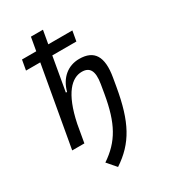

<svg xmlns="http://www.w3.org/2000/svg" viewBox="-228 -841 1043 1180"><g transform="rotate(-30 293.0 -251.5)"><path d="M252 229C387.7 139.2 450.2 24.4 489.3 -202.1L499.5 -261.7C523.9 -401.9 481.4 -465.8 376.5 -465.8C296.9 -465.8 234.4 -415.5 210.9 -327.1H202.6L244.6 -566.9H415.5L428.2 -638.2H257.3L273.9 -732.4H188.5L171.9 -638.2H70.8L58.1 -566.9H159.2L58.6 0H145L167 -125.5C207.5 -322.3 279.8 -389.2 350.6 -389.2C406.2 -389.2 429.2 -353.5 414.6 -265.6L403.8 -201.2C371.1 -10.7 316.9 86.4 197.8 166.5Z"/></g></svg>

Font: Cascadia Code SemiLight
Style: Italic
Weight: 350
Italic angle: -10°
Monospace: yes
Designer: Aaron Bell
Foundry: Saja Typeworks
Version: Version 2404.023